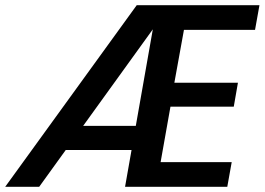

<svg xmlns="http://www.w3.org/2000/svg" viewBox="-40 -720 1020 740"><path d="M-20 0 487 -700H960L943 -605H669L632 -401H877L861 -309H617L579 -95H853L836 0H442L549 -607L111 0ZM146 -142 214 -235H539L523 -142Z"/></svg>

Font: DM Sans 20pt SemiBold
Style: Italic
Weight: 600
Italic angle: -10°
Version: Version 4.004;gftools[0.9.30]